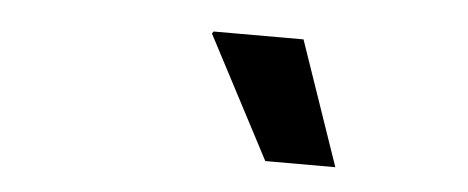

<svg xmlns="http://www.w3.org/2000/svg" viewBox="-28 -807 656 269"><g transform="rotate(5 300.0 -673.0)"><path d="M351.5 -585.5 261.5 -757 263.5 -760H390L450 -585.5Z"/></g></svg>

Font: Chivo Mono Medium
Style: Italic
Weight: 500
Italic angle: -8.05°
Monospace: yes
Designer: Hector Gatti
Foundry: Omnibus-Type
Version: Version 1.008